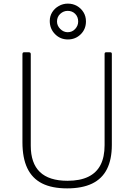

<svg xmlns="http://www.w3.org/2000/svg" viewBox="-20 -1031 742 1061"><path d="M598 -230Q598 -150 571 -96.5Q544 -43 489 -16.5Q434 10 351 10Q267 10 212.5 -17.5Q158 -45 131 -101.5Q104 -158 104 -245V-731Q104 -742 112 -742H140Q150 -742 150 -732V-226Q150 -129 200.5 -80.5Q251 -32 353 -32Q422 -32 467.5 -54Q513 -76 535.5 -119.5Q558 -163 558 -229V-733Q558 -742 566 -742H590Q598 -742 598 -733V-230ZM455 -913Q455 -870 426 -841.5Q397 -813 355 -813Q313 -813 284 -842.5Q255 -872 255 -915Q255 -942 268.5 -963.5Q282 -985 305 -998Q328 -1011 355 -1011Q383 -1011 405.5 -998Q428 -985 441.5 -963Q455 -941 455 -913ZM412 -912Q412 -938 395.5 -954.5Q379 -971 354 -971Q331 -971 313 -954.5Q295 -938 295 -912Q295 -889 313 -871Q331 -853 354 -853Q379 -853 395.5 -871Q412 -889 412 -912Z"/></svg>

Font: Libre Franklin Thin
Style: Regular
Weight: 100
Designer: Pablo Impallari, Rodrigo Fuenzalida, Nhung Nguyen
Foundry: Impallari Type
Version: Version 3.000